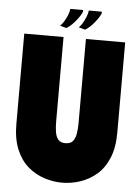

<svg xmlns="http://www.w3.org/2000/svg" viewBox="-58 -885 681 940"><g transform="rotate(5 283.0 -414.5)"><path d="M531 -256V-700H338V-285Q338 -258 334 -234.5Q330 -211 318.5 -197Q307 -183 282 -183Q258 -183 246.5 -197Q235 -211 231.5 -234.5Q228 -258 228 -285V-700H35V-256Q35 -183 56.5 -131.5Q78 -80 114 -49Q150 -18 194 -3.5Q238 11 282 11Q327 11 371 -3.5Q415 -18 451.5 -49Q488 -80 509.5 -131.5Q531 -183 531 -256ZM238 -745 206 -754Q214 -760 223.5 -775Q233 -790 240.5 -808Q248 -826 249 -840H312V-832Q305 -813 283 -786Q261 -759 238 -745ZM330 -745 298 -754Q306 -760 315 -775Q324 -790 331.5 -808Q339 -826 340 -840H404V-832Q397 -813 375 -786Q353 -759 330 -745Z"/></g></svg>

Font: Phudu Black
Style: Regular
Weight: 900
Version: Version 1.005;gftools[0.9.23]